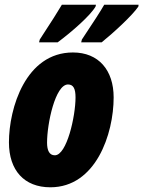

<svg xmlns="http://www.w3.org/2000/svg" viewBox="-20 -786 609 816"><path d="M325 -606H412C464 -648 542 -720 568 -758L569 -766H423C409 -741 376 -690 328 -618ZM146 -606H225C287 -652 365 -721 386 -758L388 -766H243C229 -742 197 -691 149 -618ZM194 10C387 10 463 -216 463 -372C463 -488 399 -563 290 -563C89 -563 18 -326 18 -181C18 -62 83 10 194 10ZM213 -126C190 -126 180 -146 180 -180C180 -261 215 -427 269 -427C292 -427 301 -409 301 -372C301 -292 264 -126 213 -126Z"/></svg>

Font: Noto Sans UI Condensed Black
Style: Italic
Weight: 900
Width: 3
Italic angle: -192°
Designer: Monotype Design Team
Foundry: Monotype Imaging Inc.
Version: Version 1.901